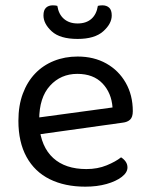

<svg xmlns="http://www.w3.org/2000/svg" viewBox="-20 -687 559 720"><path d="M104 -180 100 -243 402 -284Q398 -339 364 -374.5Q330 -410 270 -410Q208 -410 167.5 -365.5Q127 -321 127 -238V-216Q134 -136 179.5 -94.5Q225 -53 304 -53Q346 -53 380 -67Q414 -81 434 -97Q445 -90 451.5 -80.5Q458 -71 458 -59Q458 -40 436.5 -23.5Q415 -7 379.5 3Q344 13 300 13Q223 13 166.5 -15Q110 -43 79.5 -98.5Q49 -154 49 -234Q49 -291 65.5 -335.5Q82 -380 111.5 -411Q141 -442 182 -458.5Q223 -475 271 -475Q332 -475 378.5 -449Q425 -423 451.5 -376.5Q478 -330 478 -270Q478 -248 468 -238.5Q458 -229 440 -227ZM271 -599Q303 -599 322.5 -616Q342 -633 347 -665Q351 -666 355 -666.5Q359 -667 364 -667Q380 -667 389.5 -658Q399 -649 399 -629Q399 -598 367 -569.5Q335 -541 271 -541Q205 -541 174 -569.5Q143 -598 143 -629Q143 -649 152.5 -658Q162 -667 178 -667Q183 -667 187.5 -666.5Q192 -666 195 -665Q200 -633 220 -616Q240 -599 271 -599Z"/></svg>

Font: Baloo Paaji 2
Style: Regular
Weight: 400
Designer: Shuchita Grover, Noopur Datye and Ek Type
Foundry: Ek Type
Version: Version 1.700